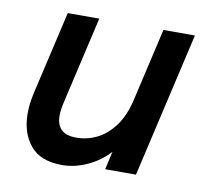

<svg xmlns="http://www.w3.org/2000/svg" viewBox="-62 -556 687 636"><g transform="rotate(10 281.5 -238.5)"><path d="M43.5 -138.2Q43.5 -168.5 51.3 -204.6L116.7 -487.8H222.7L156.2 -199.2Q148.9 -168.9 148.9 -148.4Q148.9 -119.1 164.6 -102.8Q180.2 -86.4 216.8 -86.4Q252 -86.4 284.9 -102.5Q317.9 -118.7 343.8 -153.6Q369.6 -188.5 381.8 -241.7L438.5 -487.8H544.4L432.1 0H328.6L342.3 -61Q311.5 -27.3 269.5 -8.1Q227.5 11.2 184.6 11.2Q112.8 11.2 78.1 -30.3Q43.5 -71.8 43.5 -138.2Z"/></g></svg>

Font: Acari Sans SemiBold
Style: Italic
Weight: 600
Italic angle: -13°
Designer: Alfredo Marco Pradil and Stefan Peev
Foundry: Hanken Design Co.
Version: Version 1.045;January 11, 2019;FontCreator 11.5.0.2425 64-bi